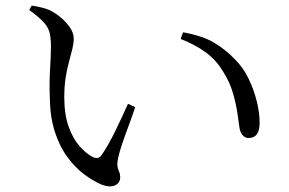

<svg xmlns="http://www.w3.org/2000/svg" viewBox="-20 -702 1040 690"><path d="M344 -39Q314 -52 282.5 -75.5Q251 -99 223 -136.5Q195 -174 177.5 -227Q160 -280 159 -351Q157 -405 160 -454Q163 -503 163 -537Q163 -564 158.5 -583.5Q154 -603 137 -622Q120 -641 85 -666L94 -682Q112 -679 127.5 -675.5Q143 -672 157 -666Q175 -658 195.5 -641.5Q216 -625 230.5 -604.5Q245 -584 245 -563Q245 -547 240 -526Q235 -505 228 -480Q221 -455 216 -423.5Q211 -392 211 -353Q211 -290 227 -246Q243 -202 266.5 -176Q290 -150 311 -139Q322 -133 331 -134.5Q340 -136 346 -146Q370 -181 394.5 -231.5Q419 -282 440 -329L466 -317Q455 -284 441.5 -248Q428 -212 418 -182Q408 -152 405 -136Q400 -114 402.5 -102.5Q405 -91 408.5 -83.5Q412 -76 412 -65Q412 -45 393.5 -36Q375 -27 344 -39ZM873 -206Q862 -206 853 -215Q844 -224 841 -241Q838 -263 833 -296.5Q828 -330 817 -368Q806 -406 784 -441Q758 -486 718.5 -514.5Q679 -543 629 -562L638 -586Q709 -573 750.5 -548Q792 -523 826 -487Q855 -458 874 -418Q893 -378 903 -337Q913 -296 913 -262Q913 -233 903 -219.5Q893 -206 873 -206Z"/></svg>

Font: Noto Serif JP
Style: Regular
Weight: 400
Designer: Ryoko NISHIZUKA  (kana & ideographs); Frank Grießhammer (Latin, Greek & Cyrillic); Wenlong ZHANG  (bopomofo); Sandoll Co
Foundry: Adobe
Version: Version 2.003-H1;hotconv 1.1.1;makeotfexe 2.6.0